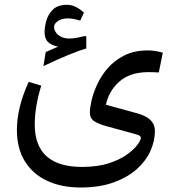

<svg xmlns="http://www.w3.org/2000/svg" viewBox="-20 -562 760 820"><path d="M165.5 -279.8Q228.5 -309.6 274.4 -328.4Q320.3 -347.2 348.6 -355V-404.3Q348.6 -409.2 338.9 -407.5Q329.1 -405.8 324.7 -404.3Q311 -400.9 298.8 -399.2Q286.6 -397.5 276.4 -397.5Q254.4 -397.5 240 -405.3Q225.6 -413.1 218.3 -424.3Q210.9 -435.5 210.9 -446.3Q210.9 -461.4 227.8 -472.4Q244.6 -483.4 269 -483.4Q280.8 -483.4 294.2 -481Q307.6 -478.5 322.8 -474.1L338.4 -507.8Q320.8 -524.4 302.7 -533Q284.7 -541.5 266.6 -541.5Q226.1 -541.5 205.3 -520.5Q184.6 -499.5 177.5 -472.2Q170.4 -444.8 170.4 -425.8Q170.4 -396.5 185.3 -382.3Q200.2 -368.2 228 -362.8Q214.8 -356.9 201.7 -351.1Q188.5 -345.2 175.3 -339.8ZM613.3 -253.9Q623.5 -253.9 634 -253.7Q644.5 -253.4 658.2 -252.4L675.3 -336.9Q642.1 -346.7 611.8 -346.7Q554.2 -346.7 512 -325.7Q469.7 -304.7 441.2 -272Q412.6 -239.3 395.5 -202.4Q378.4 -165.5 371.1 -133.1Q363.8 -100.6 363.8 -81.5Q363.8 -56.2 383.1 -43.9Q402.3 -31.7 438.5 -22L564.9 12.7Q581.5 17.1 581.5 26.9Q581.5 36.1 567.1 56.2Q552.7 76.2 522.2 98.1Q491.7 120.1 444.1 135.5Q396.5 150.9 330.1 150.9Q229.5 150.9 179 105.5Q128.4 60.1 128.4 -30.8Q128.4 -105 156.2 -196.3L102.5 -212.4Q52.2 -102.5 52.2 -7.3Q52.2 71.8 86.2 126.7Q120.1 181.6 181.4 210.2Q242.7 238.8 323.7 238.8Q404.3 238.8 463.9 217.5Q523.4 196.3 563 161.4Q602.5 126.5 622.1 83.5Q641.6 40.5 641.6 -2.4Q641.6 -21 633.3 -35.4Q625 -49.8 608.4 -60.3Q591.8 -70.8 567.4 -77.6L432.1 -114.7Q445.3 -174.8 490.7 -214.4Q536.1 -253.9 613.3 -253.9Z"/></svg>

Font: Sahel VF Regular
Style: Regular
Weight: 400
Foundry: Saber Rastikerdar (saber.rastikerdar@gmail.com)
Version: Version 3.4.0